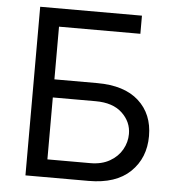

<svg xmlns="http://www.w3.org/2000/svg" viewBox="-52 -776 763 825"><g transform="rotate(5 329.5 -363.5)"><path d="M88.1 0V-727.3H527V-649.1H176.1V-421.9H360.8Q478 -421.9 540.1 -365.6Q602.3 -309.3 602.3 -214.5Q602.3 -119.7 540.1 -59.8Q478 0 360.8 0ZM176.1 -76.7H360.8Q410.5 -76.7 445.1 -96.8Q479.8 -116.8 497.7 -148.6Q515.6 -180.4 515.6 -215.9Q515.6 -268.1 475.5 -305.9Q435.4 -343.8 360.8 -343.8H176.1Z"/></g></svg>

Font: Inter UI
Style: Regular
Weight: 400
Designer: Rasmus Andersson
Foundry: rsms
Version: 3.2;8d6f07862